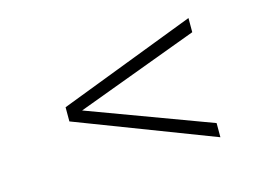

<svg xmlns="http://www.w3.org/2000/svg" viewBox="-75 -706 1150 812"><g transform="rotate(-15 500.0 -300.0)"><path d="M200.2 -269V-331.1L799.8 -561V-499L264.2 -299.8L799.8 -101.1V-39.1Z"/></g></svg>

Font: Charis SIL APac
Style: Regular
Weight: 400
Foundry: SIL International
Version: Version 5.000